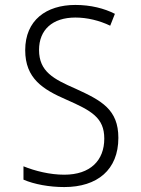

<svg xmlns="http://www.w3.org/2000/svg" viewBox="-20 -746 570 777"><path d="M240 11C374 11 459 -59 459 -188C459 -303 391 -339 286 -387C197 -426 138 -456 138 -544C138 -625 192 -675 285 -675C333 -675 382 -663 426 -642L445 -690C402 -712 347 -726 285 -726C167 -726 82 -664 82 -543C82 -428 154 -384 248 -343C350 -298 402 -270 402 -185C402 -97 346 -39 240 -39C182 -39 122 -54 75 -73V-19C119 0 180 11 240 11Z"/></svg>

Font: Noto Sans Mono Condensed Light
Style: Regular
Weight: 300
Width: 3
Designer: Monotype Design Team
Foundry: Monotype Imaging Inc.
Version: Version 2.014